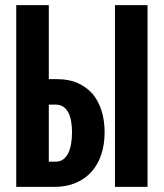

<svg xmlns="http://www.w3.org/2000/svg" viewBox="-20 -731 640 751"><path d="M170.9 -421.4V-710.9H43.5V0H191.9Q239.7 0 276.4 -15.6Q313 -31.2 338.4 -59.6Q363.3 -87.9 376.2 -127Q389.2 -166 389.2 -212.9Q389.2 -260.3 377 -298.6Q364.7 -336.9 341.8 -364.3Q317.9 -391.1 283.7 -406.2Q249.5 -421.4 204.6 -421.4ZM557.1 0V-710.9H429.7V0ZM170.9 -321.8H197.8Q215.3 -321.8 227.5 -313.5Q239.7 -305.2 247.6 -290.5Q254.9 -275.9 258.3 -256.1Q261.7 -236.3 261.7 -213.9Q261.7 -190.4 258.3 -169.7Q254.9 -148.9 247.6 -133.3Q239.7 -117.2 227.5 -107.9Q215.3 -98.6 197.8 -98.6H170.9Z"/></svg>

Font: Roboto Mono SemiBold
Style: Regular
Weight: 600
Monospace: yes
Designer: Google
Version: Version 3.000